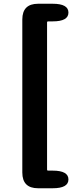

<svg xmlns="http://www.w3.org/2000/svg" viewBox="-20 -830 440 1024"><path d="M183 174Q99 174 99 90V-726Q99 -810 183 -810H261Q345 -810 345 -763Q345 -716 261 -716H236Q231 -716 231 -711V75Q231 80 236 80H261Q345 80 345 127Q345 174 261 174Z"/></svg>

Font: Resource Han Rounded JP Heavy
Style: Regular
Weight: 900
Designer: Cyano Hao (round all glyphs); Ryoko NISHIZUKA 西塚涼子 (kana, bopomofo & ideographs); Paul D. Hunt (Latin, Greek & Cyrillic)
Foundry: Cyano Hao
Version: 0.990